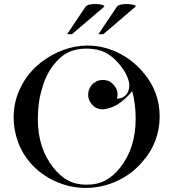

<svg xmlns="http://www.w3.org/2000/svg" viewBox="-20 -907 851 944"><path d="M47 -328Q47 -411 83 -480Q117 -550 185 -603Q237 -642 293 -662Q351 -683 411 -683Q485 -683 556 -650Q626 -617 679 -557Q765 -461 765 -334Q765 -271 743 -214Q721 -156 677 -108Q626 -49 553 -16Q479 17 402 17Q326 17 253 -15Q218 -31 187.5 -53Q157 -75 131 -104Q89 -152 69 -208Q47 -269 47 -328ZM166 -321Q166 -178 243 -82Q278 -38 316 -19Q353 1 406 1Q459 1 496 -19Q536 -39 570 -82Q647 -178 647 -323Q647 -359 643 -393Q639 -427 630 -459Q607 -430 574 -404.5Q541 -379 499 -371Q479 -367 460.5 -373.5Q442 -380 429 -397Q410 -421 414 -450.5Q418 -480 441 -499Q465 -517 494.5 -513.5Q524 -510 542 -486Q565 -457 555 -422Q577 -422 593 -434.5Q609 -447 614 -470Q619 -494 609 -521Q599 -548 581 -573Q563 -598 540.5 -618.5Q518 -639 497 -649Q459 -668 406 -668Q353 -668 316 -650Q280 -633 246 -591Q206 -542 187 -472Q176 -437 171 -399.5Q166 -362 166 -321ZM400 -873Q406 -882 423 -885Q440 -888 457.5 -887Q475 -886 486 -882Q497 -878 491 -873L334 -739H310ZM554 -873Q560 -882 577 -885Q594 -888 611.5 -887Q629 -886 640 -882Q651 -878 645 -873L488 -739H464Z"/></svg>

Font: Wachinanga
Style: Regular
Weight: 400
Designer: deFharo
Foundry: deFharo
Version: Wachinanga: Version 2.001 2013